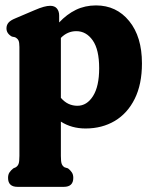

<svg xmlns="http://www.w3.org/2000/svg" viewBox="-20 -474 578 727"><path d="M204 -415.5V-389Q233 -420 267.5 -436.8Q302 -453.5 343.5 -453.5Q421 -453.5 469.2 -394.2Q517.5 -335 517.5 -234Q517.5 -155 490.2 -100Q463 -45 414.8 -16.2Q366.5 12.5 304 12.5Q251 12.5 210.5 -13.5V116.5Q210.5 138.5 213.8 146.8Q217 155 224.5 159.5L237.5 163.5Q246.5 170.5 252 178.8Q257.5 187 257.5 199.5Q257.5 233.5 221.5 233.5H46.5Q10.5 233.5 10.5 199.5Q10.5 187 15.8 179Q21 171 30.5 163.5L39.5 159.5Q47 155 50.2 146.8Q53.5 138.5 53.5 116.5V-296Q53.5 -314 49.8 -321.2Q46 -328.5 37 -333L25 -335.5Q4.5 -347 4.5 -366.5Q4.5 -379 12 -388Q19.5 -397 38 -404.5L108.5 -434.5Q131.5 -444.5 145.5 -448.2Q159.5 -452 170 -452Q187 -452 195.5 -441.8Q204 -431.5 204 -415.5ZM269 -356Q235.5 -356 210.5 -330.5V-103.5Q224.5 -87.5 240 -80.5Q255.5 -73.5 273 -73.5Q309 -73.5 332.2 -110.2Q355.5 -147 355.5 -215.5Q355.5 -286.5 331 -321.2Q306.5 -356 269 -356Z"/></svg>

Font: Fraunces 144pt SuperSoft
Style: Bold
Weight: 700
Version: Version 1.000;[b76b70a41]